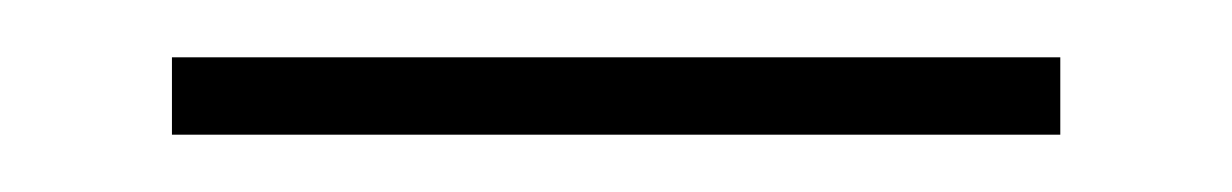

<svg xmlns="http://www.w3.org/2000/svg" viewBox="-20 -652 430 67"><path d="M40 -632H350V-605H40Z"/></svg>

Font: Outfit Thin
Style: Regular
Weight: 100
Designer: Rodrigo Fuenzalida
Foundry: fragTYPE
Version: Version 1.000